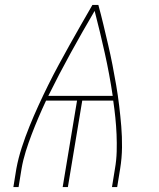

<svg xmlns="http://www.w3.org/2000/svg" viewBox="-20 -755 640 775"><path d="M34 0 46 -74Q54 -117 68 -160Q82 -203 99 -245Q116 -287 135 -328.5Q154 -370 174.5 -411.5Q195 -453 217 -493.5Q239 -534 261.5 -574.5Q284 -615 307 -655Q330 -695 353 -735H377Q388 -695 397.5 -655Q407 -615 416.5 -574.5Q426 -534 434 -493Q442 -452 449 -411Q456 -370 461 -328.5Q466 -287 469.5 -245Q473 -203 472.5 -160Q472 -117 465 -74L453 0H432L444 -74Q450 -108 451 -143Q452 -178 450.5 -212.5Q449 -247 445.5 -281Q442 -315 437 -349H312L254 0H233L291 -349H166Q150 -315 135.5 -281Q121 -247 108 -213Q95 -179 84 -144Q73 -109 67 -74L55 0ZM175 -368H435Q422 -455 403 -540.5Q384 -626 362 -711Q312 -626 265 -540.5Q218 -455 175 -368Z"/></svg>

Font: Iosevka Curly ThExObl
Style: Regular
Weight: 100
Width: 7
Italic angle: -9°
Monospace: yes
Designer: Belleve Invis
Foundry: Belleve Invis
Version: Version 11.1.0; ttfautohint (v1.8.3)